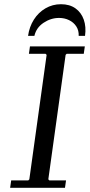

<svg xmlns="http://www.w3.org/2000/svg" viewBox="-20 -890 425 910"><path d="M296 -635 291 -630 209 -40 214 -35H293L288 0H28L33 -35H114L119 -40L201 -630L196 -635H117L122 -670H382L377 -635ZM143 -720H113Q119 -763 140.5 -797Q162 -831 195.5 -850.5Q229 -870 269 -870Q310 -870 337.5 -850.5Q365 -831 377 -797Q389 -763 383 -720H353Q354 -746 341.5 -765Q329 -784 307.5 -794.5Q286 -805 260 -805Q221 -805 186.5 -782Q152 -759 143 -720Z"/></svg>

Font: Brygada 1918
Style: Italic
Weight: 400
Italic angle: -8°
Designer: Mateusz Machalski | Borys Kosmynka | Przemek Hoffer
Foundry: NIEPODLEGLA 2018
Version: Version 3.006